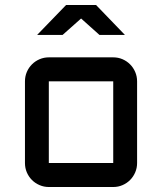

<svg xmlns="http://www.w3.org/2000/svg" viewBox="-20 -750 650 770"><path d="M529.8 -96.2Q529.8 -76.2 522.2 -58.6Q514.6 -41 501.7 -28.1Q488.8 -15.1 471.4 -7.6Q454.1 0 434.1 0H175.8Q156.2 0 138.7 -7.6Q121.1 -15.1 108.2 -28.1Q95.2 -41 87.6 -58.6Q80.1 -76.2 80.1 -96.2V-423.8Q80.1 -443.8 87.6 -461.4Q95.2 -479 108.2 -491.9Q121.1 -504.9 138.7 -512.5Q156.2 -520 175.8 -520H434.1Q454.1 -520 471.4 -512.5Q488.8 -504.9 501.7 -491.9Q514.6 -479 522.2 -461.4Q529.8 -443.8 529.8 -423.8ZM175.8 -423.8V-96.2H434.1V-423.8ZM481 -609.9H378.9L305.2 -675.8L231 -609.9H128.9L245.1 -730H365.2Z"/></svg>

Font: Aldrich
Style: Regular
Weight: 400
Designer: Matthew Desmond
Foundry: Matthew Desmond
Version: Version 1.001 2011